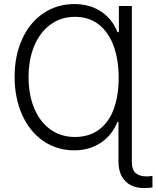

<svg xmlns="http://www.w3.org/2000/svg" viewBox="-20 -737 778 955"><path d="M710 140.6Q716.3 140.6 724.1 139.6Q731.9 138.7 738.3 137.7V195.3Q726.6 198.2 694.3 198.2Q657.2 198.2 629.2 183.3Q601.1 168.5 585.2 138.9Q569.3 109.4 569.3 67.4V-130.9H564.5Q536.6 -63 480.2 -26.1Q423.8 10.7 349.6 10.7Q263.2 10.7 195.6 -35.6Q127.9 -82 90.3 -165.5Q52.7 -249 52.7 -355.5Q52.7 -460.4 90.3 -542.7Q127.9 -625 195.6 -670.9Q263.2 -716.8 350.6 -716.8Q425.8 -716.8 481.7 -680.4Q537.6 -644 564.5 -577.1H571.3V-707H635.7V67.4Q635.7 106.9 654.8 123.8Q673.8 140.6 710 140.6ZM570.3 -350.6Q570.3 -438.5 545.7 -507.1Q521 -575.7 472.2 -614.5Q423.3 -653.3 352.5 -653.3Q283.7 -653.3 231.4 -615.2Q179.2 -577.1 150.6 -509.3Q122.1 -441.4 122.1 -354.5Q122.1 -264.6 150.9 -196.8Q179.7 -128.9 231.9 -92.3Q284.2 -55.7 351.6 -55.7Q424.3 -55.7 473.4 -92.8Q522.5 -129.9 546.4 -196.3Q570.3 -262.7 570.3 -350.6Z"/></svg>

Font: Pretendard Std Light
Style: Regular
Weight: 300
Designer: Base glyphs from Inter by Rasmus Andersson; Hangeul glyphs from Noto Sans CJK(Source Han Sans) by Jang Soo-young and Kan
Foundry: Kil Hyung-jin
Version: Version 1.309